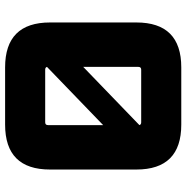

<svg xmlns="http://www.w3.org/2000/svg" viewBox="-9 -721 730 752"><g transform="rotate(90 356.0 -345.0)"><path d="M68 -176V-514Q68 -690 244 -690H468Q644 -690 644 -514V-176Q644 0 468 0H244Q68 0 68 -176ZM242 -306 470 -526Q468 -533 459 -533H253Q242 -533 242 -522ZM242 -164Q244 -157 253 -157H459Q470 -157 470 -168V-384Z"/></g></svg>

Font: Oxanium ExtraLight ExtraBold
Style: Regular
Weight: 800
Version: Version 2.000